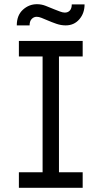

<svg xmlns="http://www.w3.org/2000/svg" viewBox="-20 -895 484 915"><path d="M70 0V-74H183V-626H70V-700H374V-626H261V-74H374V0ZM293 -774Q271 -774 249 -781.5Q227 -789 204 -799Q190 -805 177.5 -810Q165 -815 155 -815Q141 -815 131 -804.5Q121 -794 121 -774H60Q60 -822 89 -848.5Q118 -875 156 -875Q178 -875 198 -867Q218 -859 240 -850Q253 -845 266 -840Q279 -835 289 -835Q304 -835 313 -845Q322 -855 322 -874H383Q383 -832 358 -803Q333 -774 293 -774Z"/></svg>

Font: Lexend Deca Light
Style: Regular
Weight: 300
Designer: Bonnie Shaver-Troup, Thomas Jockin
Foundry: Lexend
Version: Version 1.008; ttfautohint (v1.8.4.7-5d5b)